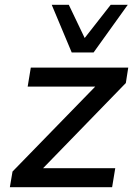

<svg xmlns="http://www.w3.org/2000/svg" viewBox="-20 -778 575 798"><path d="M21 0 32 -65 402 -445 401 -418H95L108 -497H513L503 -433L130 -49L131 -79H459L446 0ZM278 -560 195 -758H266L332 -620L440 -758H511L369 -560Z"/></svg>

Font: Nunito Sans 7pt Medium
Style: Italic
Weight: 500
Italic angle: -9°
Designer: Vernon Adams
Foundry: Vernon Adams
Version: Version 3.101;gftools[0.9.27]